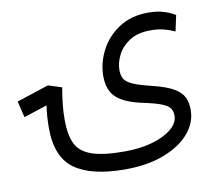

<svg xmlns="http://www.w3.org/2000/svg" viewBox="-139 -463 791 703"><g transform="rotate(-10 256.5 -111.5)"><path d="M272.5 164.1Q147.5 164.1 85.2 119.6Q22.9 75.2 22.9 -32.7Q22.9 -53.2 24.2 -74Q25.4 -94.7 28.8 -116.7L-58.1 -88.4L-72.8 -148.9L46.4 -188L96.7 -171.9Q90.8 -136.7 87.9 -109.4Q85 -82 85 -52.2Q85 1.5 100.3 34.9Q115.7 68.4 158.2 83.7Q200.7 99.1 282.2 99.1Q340.8 99.1 386.2 85.7Q431.6 72.3 457.8 50Q483.9 27.8 483.9 1.5Q483.9 -13.7 477.1 -24.9Q470.2 -36.1 447.8 -45.4Q425.3 -54.7 378.4 -64.5Q310.1 -79.1 281 -106.4Q252 -133.8 252 -185.5Q252 -233.9 275.6 -280.3Q299.3 -326.7 344.7 -356.7Q390.1 -386.7 454.6 -386.7Q486.3 -386.7 511 -379.2Q535.6 -371.6 553.7 -360.4L541 -301.3Q521.5 -310.5 500 -315.9Q478.5 -321.3 452.1 -321.3Q403.8 -321.3 373.3 -301.8Q342.8 -282.2 328.4 -253.4Q314 -224.6 314 -197.3Q314 -177.2 321.8 -164.3Q329.6 -151.4 352.8 -141.1Q376 -130.9 422.9 -119.6Q474.6 -106.9 501 -91.3Q527.3 -75.7 536.6 -55.9Q545.9 -36.1 545.9 -9.8Q545.9 38.6 512 77.9Q478 117.2 416.7 140.6Q355.5 164.1 272.5 164.1Z"/></g></svg>

Font: CaskaydiaMono NF Light
Style: Regular
Weight: 300
Designer: Aaron Bell
Foundry: Saja Typeworks
Version: Version 2111.001; ttfautohint (v1.8.4);Nerd Fonts 3.1.1